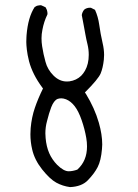

<svg xmlns="http://www.w3.org/2000/svg" viewBox="-20 -745 540 752"><path d="M249 -74.2Q229.5 -74.2 204.1 -99.1Q183.6 -120.1 172.6 -145.5Q161.6 -170.9 158.7 -204.1Q157.7 -213.4 157.7 -222.7Q157.7 -247.1 164.1 -270.5Q171.9 -302.2 180.7 -325.2Q190.9 -351.1 205.1 -357.4Q211.9 -359.9 220.2 -359.9Q228.5 -359.9 238.8 -356Q257.3 -348.6 272.5 -329.1Q287.6 -309.6 299.8 -274.4Q312 -239.3 317.9 -204.6Q320.8 -188 320.8 -171.4Q320.8 -115.2 283.7 -81.5L282.7 -80.6Q264.6 -74.2 249 -74.2ZM84 -607.4Q84 -603.5 83.5 -597.7Q83 -591.8 83 -580.6Q83 -569.3 85.2 -550Q87.4 -530.8 93.8 -504.9Q107.4 -453.6 145.5 -402.3L148.4 -398.4Q128.9 -358.9 116.5 -322.5Q104 -286.1 100.1 -243.2Q99.1 -231.4 99.1 -219.2Q99.1 -189 106 -159.7Q115.2 -119.1 145 -81.5Q175.3 -43.5 200.2 -29.8Q225.1 -16.1 254.4 -12.2Q300.3 -14.2 324.2 -39.1Q349.6 -65.4 362.5 -90.6Q375.5 -115.7 379.4 -161.1Q380.4 -169.9 380.4 -179.2Q380.4 -217.8 367.2 -264.2Q350.6 -321.8 316.4 -377.4L312.5 -382.8Q365.2 -435.5 374.3 -457.5Q383.3 -479.5 386.7 -511.2Q387.7 -520 387.7 -529.8Q387.7 -552.2 381.8 -576.7Q373.5 -612.8 368.7 -647.9Q364.3 -679.7 352.1 -706.5L336.4 -714.4Q334.5 -714.8 333 -714.8Q318.8 -714.8 309.6 -707Q302.2 -697.8 300.3 -686Q306.2 -657.2 309.3 -638.2Q312.5 -619.1 314.5 -609.9Q317.9 -590.8 322.8 -571Q327.6 -551.3 327.6 -530.3Q327.6 -494.1 313 -468.3Q306.2 -456.5 297.9 -448.2Q279.3 -430.2 251.5 -426.3Q246.6 -425.8 241.7 -425.8Q212.9 -425.8 189.5 -449.2Q166 -472.7 158.2 -502.9Q149.9 -532.2 145 -564Q142.6 -579.1 142.6 -595.2Q142.6 -611.3 146 -627.9Q151.9 -660.2 165.5 -688Q166 -689.9 166 -691.4Q166 -692.9 165.8 -695.1Q165.5 -697.3 165 -700.2Q164.6 -703.1 163.6 -706.1Q161.6 -711.4 158.7 -716.3L142.1 -724.1Q140.1 -724.6 137.5 -724.6Q134.8 -724.6 130.9 -723.6Q122.6 -722.7 115.7 -717.3Q89.8 -677.7 84 -607.4Z"/></svg>

Font: NaikaiFont
Style: Light
Weight: 300
Version: Version 1.89